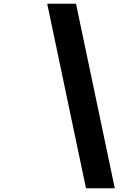

<svg xmlns="http://www.w3.org/2000/svg" viewBox="-20 -880 705 1020"><path d="M230.8 -860H383.8L589.8 120H436.8Z"/></svg>

Font: Hussar
Style: BdOblTwo
Weight: 700
Foundry: Cannot Into Space Fonts
Version: Version 2.00